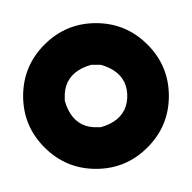

<svg xmlns="http://www.w3.org/2000/svg" viewBox="-31 -100 166 166"><g transform="rotate(-90 52.0 -17.0)"><path d="M48 -44Q44 -43 40 -41Q26 -34 25 -19Q25 -18 25 -17Q25 -17 25 -16Q25 -15 25 -13Q26 -9 28 -5Q35 9 50 10Q51 10 52 10Q53 10 54 10Q69 9 76 -5Q78 -9 79 -13Q79 -15 79 -16Q79 -17 79 -17Q79 -17 79 -18Q79 -19 79 -21Q78 -25 76 -29Q69 -43 54 -44Q53 -44 52 -44Q52 -44 51 -44Q50 -44 48 -44ZM-11 -17Q-11 -43 7.5 -61.5Q26 -80 52 -80Q78 -80 96.5 -61.5Q115 -43 115 -17Q115 9 96.5 27.5Q78 46 52 46Q26 46 7.5 27.5Q-11 9 -11 -17Z"/></g></svg>

Font: FRB American Cursive Black
Style: Bold Italic
Weight: 900
Italic angle: -25°
Version: Version 2.0;Modular Font Editor K font №1